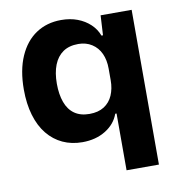

<svg xmlns="http://www.w3.org/2000/svg" viewBox="-80 -619 796 859"><g transform="rotate(-10 318.0 -189.5)"><path d="M426 167V-91H420Q404 -46 359.5 -18.5Q315 9 254 9Q205 9 165 -9.5Q125 -28 96 -63.5Q67 -99 51.5 -151Q36 -203 36 -268Q36 -356 63.5 -418.5Q91 -481 140 -513.5Q189 -546 254 -546Q295 -546 328 -533.5Q361 -521 385 -498.5Q409 -476 420 -446H427L432 -536H573V167ZM307 -110Q347 -110 373.5 -127Q400 -144 413 -174Q426 -204 426 -242V-295Q426 -334 412.5 -363.5Q399 -393 372.5 -410Q346 -427 311 -427Q269 -427 241.5 -408Q214 -389 200 -353.5Q186 -318 186 -268Q186 -220 199 -184Q212 -148 239 -129Q266 -110 307 -110Z"/></g></svg>

Font: Mona Sans ExtraLight
Style: Bold
Weight: 700
Version: Version 2.000